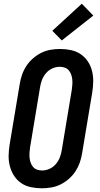

<svg xmlns="http://www.w3.org/2000/svg" viewBox="-20 -1007 540 1035"><path d="M206 8Q176 8 147 2Q118 -4 95 -19.5Q72 -35 56.5 -58.5Q41 -82 33.5 -110Q26 -138 26.5 -167.5Q27 -197 32 -228L86 -552Q90 -578 98.5 -603Q107 -628 121.5 -650.5Q136 -673 157 -691.5Q178 -710 202 -722Q226 -734 252 -738.5Q278 -743 303 -743Q333 -743 362 -737Q391 -731 414 -715.5Q437 -700 453 -676.5Q469 -653 476 -625Q483 -597 482.5 -567.5Q482 -538 477 -507L423 -183Q419 -157 410.5 -132Q402 -107 387.5 -84.5Q373 -62 352 -43.5Q331 -25 307 -13Q283 -1 257 3.5Q231 8 206 8ZM207 -88Q227 -88 247 -97Q267 -106 281 -122.5Q295 -139 302.5 -158.5Q310 -178 313 -198L367 -523Q369 -537 370 -551.5Q371 -566 369.5 -579.5Q368 -593 363.5 -605.5Q359 -618 350.5 -628Q342 -638 329 -642.5Q316 -647 302 -647Q282 -647 262 -638Q242 -629 228 -612.5Q214 -596 206.5 -576.5Q199 -557 196 -537L142 -212Q140 -198 139 -183.5Q138 -169 139.5 -155.5Q141 -142 145.5 -129.5Q150 -117 158.5 -107Q167 -97 180 -92.5Q193 -88 207 -88ZM313 -789 262 -841 421 -987 483 -923Z"/></svg>

Font: Iosevka SS04 Oblique
Style: Bold
Weight: 700
Italic angle: -9°
Monospace: yes
Designer: Belleve Invis
Foundry: Belleve Invis
Version: Version 19.0.0; ttfautohint (v1.8.4)